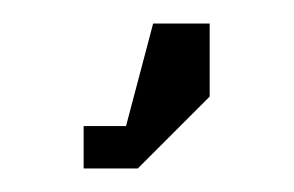

<svg xmlns="http://www.w3.org/2000/svg" viewBox="-20 -708 250 163"><path d="M97 -565H51V-601H87L110 -688H158V-626Z"/></svg>

Font: Commune Nuit Debout
Style: Regular
Weight: 400
Designer: Sébastien Marchal
Foundry: Sébastien Marchal
Version: Version 1.003;PS 1.3;hotconv 1.0.88;makeotf.lib2.5.647800